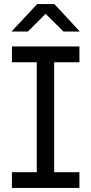

<svg xmlns="http://www.w3.org/2000/svg" viewBox="-20 -930 452 950"><path d="M162 -27V-673H248V-27ZM39 -622V-700H373V-622ZM39 0V-78H373V0ZM37 -774 164 -910H249L375 -774H294L182 -885H229L118 -774Z"/></svg>

Font: SUSE Thin
Style: Regular
Weight: 400
Version: Version 1.000